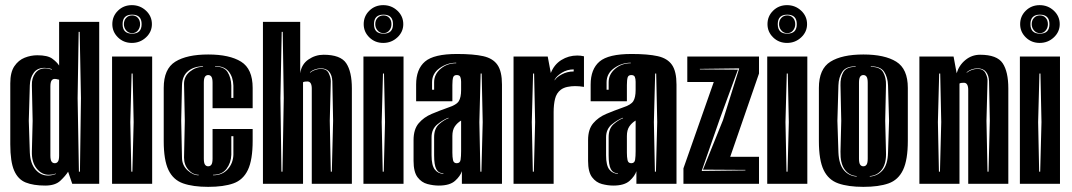

<svg xmlns="http://www.w3.org/2000/svg" viewBox="-20 -715 4169 747"><path d="M156 7Q110 7 80 -5Q50 -17 35 -51.5Q20 -86 20 -154V-391Q20 -434 36 -457.5Q52 -481 76 -490.5Q100 -500 125 -500Q165 -500 183 -487Q201 -474 210 -460V-630H366V0H261L245 -47Q235 -31 215 -12Q195 7 156 7ZM287 -47H291L295 -333L290 -591H286L282 -333ZM197 -38V-40Q190 -37 183.5 -36Q177 -35 170 -35Q142 -35 122.5 -59.5Q103 -84 104 -125L107 -245L104 -383Q103 -411 117 -430Q131 -449 156 -449Q162 -449 168.5 -447.5Q175 -446 182 -444V-446Q174 -449 166.5 -450Q159 -451 153 -451Q125 -451 111 -431.5Q97 -412 96 -383L92 -245L96 -122Q98 -79 118 -55.5Q138 -32 167 -32Q182 -32 197 -38ZM193 -80Q201 -80 205.5 -86.5Q210 -93 210 -110V-405L205 -406Q202 -407 199 -407.5Q196 -408 193 -408Q185 -408 180.5 -401.5Q176 -395 176 -378V-110Q176 -93 180.5 -86.5Q185 -80 193 -80Z M493 -548Q461 -548 439 -569.5Q417 -591 417 -621Q417 -652 439 -673.5Q461 -695 493 -695Q525 -695 548 -673.5Q571 -652 571 -621Q571 -591 548 -569.5Q525 -548 493 -548ZM494 -584Q531 -584 531 -621Q531 -658 494 -658Q457 -658 457 -621Q457 -584 494 -584ZM494 -586Q480 -586 471 -596.5Q462 -607 462 -621Q462 -636 471 -645.5Q480 -655 494 -655Q508 -655 516.5 -645.5Q525 -636 525 -621Q525 -607 516.5 -596.5Q508 -586 494 -586ZM416 0V-495H572V0ZM491 -47H495L500 -240L496 -429H492L487 -240Z M790 12Q731 12 692.5 -1.5Q654 -15 635.5 -53.5Q617 -92 617 -166V-373Q617 -447 662 -475Q707 -503 790 -503Q873 -503 918 -475Q963 -447 963 -373V-294H807V-393Q807 -410 802.5 -416.5Q798 -423 790 -423Q782 -423 777.5 -416.5Q773 -410 773 -393V-98Q773 -81 777.5 -74.5Q782 -68 790 -68Q798 -68 802.5 -74.5Q807 -81 807 -98V-213H963V-167Q963 -93 944.5 -54Q926 -15 888 -1.5Q850 12 790 12ZM880 -334H888V-382Q887 -415 870 -436.5Q853 -458 817 -458V-456Q852 -456 865.5 -434.5Q879 -413 880 -382ZM753 -33V-35Q731 -35 713.5 -54Q696 -73 696 -102L699 -245L696 -389Q696 -418 719 -436.5Q742 -455 770 -455V-457Q735 -457 712 -438.5Q689 -420 688 -383L685 -245L688 -103Q688 -72 709.5 -52.5Q731 -33 753 -33ZM809 -33Q845 -33 866 -56.5Q887 -80 888 -113V-185H880V-113Q879 -82 861.5 -58.5Q844 -35 809 -35Z M1003 0V-630H1148V-430Q1153 -465 1180 -483.5Q1207 -502 1239 -502Q1305 -502 1327 -469Q1349 -436 1349 -371V0H1193V-370Q1193 -398 1176 -398Q1172 -398 1167 -397.5Q1162 -397 1159 -395V0ZM1075 -47H1079L1084 -333L1080 -591H1076L1071 -333ZM1267 -47H1271L1276 -245L1273 -399Q1272 -422 1261 -435.5Q1250 -449 1229 -449Q1204 -449 1186 -434V-432Q1206 -447 1229 -447Q1251 -447 1259 -430Q1267 -413 1267 -399L1263 -245Z M1471 -548Q1439 -548 1417 -569.5Q1395 -591 1395 -621Q1395 -652 1417 -673.5Q1439 -695 1471 -695Q1503 -695 1526 -673.5Q1549 -652 1549 -621Q1549 -591 1526 -569.5Q1503 -548 1471 -548ZM1472 -584Q1509 -584 1509 -621Q1509 -658 1472 -658Q1435 -658 1435 -621Q1435 -584 1472 -584ZM1472 -586Q1458 -586 1449 -596.5Q1440 -607 1440 -621Q1440 -636 1449 -645.5Q1458 -655 1472 -655Q1486 -655 1494.5 -645.5Q1503 -636 1503 -621Q1503 -607 1494.5 -596.5Q1486 -586 1472 -586ZM1394 0V-495H1550V0ZM1469 -47H1473L1478 -240L1474 -429H1470L1465 -240Z M1687 7Q1666 7 1643 1Q1620 -5 1604.5 -25.5Q1589 -46 1589 -89V-170Q1589 -212 1609 -235.5Q1629 -259 1660 -272Q1691 -285 1725 -297Q1756 -307 1765 -321.5Q1774 -336 1774 -365V-397Q1774 -408 1771 -415.5Q1768 -423 1757 -423Q1746 -423 1743 -414Q1740 -404 1740 -384V-321H1599V-386Q1599 -446 1633.5 -475.5Q1668 -505 1758 -505Q1822 -505 1860 -496.5Q1898 -488 1915.5 -462.5Q1933 -437 1933 -386V0H1777V-49Q1771 -30 1750.5 -11.5Q1730 7 1687 7ZM1661 -366H1669V-395Q1669 -426 1694.5 -447.5Q1720 -469 1755 -469V-471Q1720 -471 1690.5 -450Q1661 -429 1661 -395ZM1849 -47H1853L1858 -240L1854 -429H1850L1845 -240ZM1705 -39V-41Q1686 -41 1677.5 -57Q1669 -73 1669 -111V-181Q1669 -215 1688.5 -232Q1708 -249 1725 -255V-257Q1705 -250 1682 -231.5Q1659 -213 1659 -181V-111Q1659 -71 1672 -55Q1685 -39 1705 -39ZM1757 -80Q1770 -80 1772 -93.5Q1774 -107 1774 -127V-246Q1759 -237 1749.5 -223Q1740 -209 1740 -186V-121Q1740 -104 1742.5 -92Q1745 -80 1757 -80Z M1978 0V-495H2111L2123 -431Q2136 -464 2164 -481.5Q2192 -499 2226 -499Q2239 -499 2252 -496V-377Q2234 -380 2217 -380Q2203 -380 2188 -377Q2173 -374 2162 -366Q2145 -353 2139.5 -330.5Q2134 -308 2134 -279V0ZM2138 -402Q2144 -414 2165.5 -425.5Q2187 -437 2212 -437V-445Q2186 -445 2165 -431.5Q2144 -418 2138 -405ZM2053 -47H2057L2062 -240L2058 -429H2054L2049 -240Z M2366 7Q2345 7 2322 1Q2299 -5 2283.5 -25.5Q2268 -46 2268 -89V-170Q2268 -212 2288 -235.5Q2308 -259 2339 -272Q2370 -285 2404 -297Q2435 -307 2444 -321.5Q2453 -336 2453 -365V-397Q2453 -408 2450 -415.5Q2447 -423 2436 -423Q2425 -423 2422 -414Q2419 -404 2419 -384V-321H2278V-386Q2278 -446 2312.5 -475.5Q2347 -505 2437 -505Q2501 -505 2539 -496.5Q2577 -488 2594.5 -462.5Q2612 -437 2612 -386V0H2456V-49Q2450 -30 2429.5 -11.5Q2409 7 2366 7ZM2340 -366H2348V-395Q2348 -426 2373.5 -447.5Q2399 -469 2434 -469V-471Q2399 -471 2369.5 -450Q2340 -429 2340 -395ZM2528 -47H2532L2537 -240L2533 -429H2529L2524 -240ZM2384 -39V-41Q2365 -41 2356.5 -57Q2348 -73 2348 -111V-181Q2348 -215 2367.5 -232Q2387 -249 2404 -255V-257Q2384 -250 2361 -231.5Q2338 -213 2338 -181V-111Q2338 -71 2351 -55Q2364 -39 2384 -39ZM2436 -80Q2449 -80 2451 -93.5Q2453 -107 2453 -127V-246Q2438 -237 2428.5 -223Q2419 -209 2419 -186V-121Q2419 -104 2421.5 -92Q2424 -80 2436 -80Z M2639 0V-60L2757 -396H2654V-495H2933V-429L2821 -105H2933V0ZM2710 -50 2880 -52V-54L2715 -55L2793 -248L2856 -449L2703 -447V-445L2851 -444L2780 -251Z M3042 -548Q3010 -548 2988 -569.5Q2966 -591 2966 -621Q2966 -652 2988 -673.5Q3010 -695 3042 -695Q3074 -695 3097 -673.5Q3120 -652 3120 -621Q3120 -591 3097 -569.5Q3074 -548 3042 -548ZM3043 -584Q3080 -584 3080 -621Q3080 -658 3043 -658Q3006 -658 3006 -621Q3006 -584 3043 -584ZM3043 -586Q3029 -586 3020 -596.5Q3011 -607 3011 -621Q3011 -636 3020 -645.5Q3029 -655 3043 -655Q3057 -655 3065.5 -645.5Q3074 -636 3074 -621Q3074 -607 3065.5 -596.5Q3057 -586 3043 -586ZM2965 0V-495H3121V0ZM3040 -47H3044L3049 -240L3045 -429H3041L3036 -240Z M3339 12Q3280 12 3241.5 -1.5Q3203 -15 3184.5 -53.5Q3166 -92 3166 -166V-373Q3166 -447 3211 -475Q3256 -503 3339 -503Q3422 -503 3467 -475Q3512 -447 3512 -373V-167Q3512 -93 3493.5 -54Q3475 -15 3437 -1.5Q3399 12 3339 12ZM3313 -28V-30Q3283 -32 3266 -56Q3249 -80 3250 -125L3253 -245L3250 -383Q3249 -413 3261 -434Q3273 -455 3309 -455V-457Q3271 -457 3257 -435.5Q3243 -414 3242 -383L3238 -245L3242 -122Q3244 -75 3263.5 -52.5Q3283 -30 3313 -28ZM3364 -28Q3394 -30 3414 -52.5Q3434 -75 3435 -122L3439 -245L3435 -383Q3434 -414 3420 -435.5Q3406 -457 3368 -457V-455Q3404 -455 3416 -434Q3428 -413 3427 -383L3424 -245L3427 -125Q3429 -80 3411.5 -56Q3394 -32 3364 -30ZM3339 -68Q3347 -68 3351.5 -74.5Q3356 -81 3356 -98V-393Q3356 -410 3351.5 -416.5Q3347 -423 3339 -423Q3331 -423 3326.5 -416.5Q3322 -410 3322 -393V-98Q3322 -81 3326.5 -74.5Q3331 -68 3339 -68Z M3557 0V-495H3690L3702 -430Q3711 -461 3736 -481.5Q3761 -502 3793 -502Q3859 -502 3881 -469Q3903 -436 3903 -371V0H3747V-365Q3747 -393 3730 -393Q3726 -393 3721 -392.5Q3716 -392 3713 -390V0ZM3822 -47H3826L3831 -245L3828 -399Q3827 -422 3816 -435.5Q3805 -449 3784 -449Q3759 -449 3741 -434V-432Q3761 -447 3784 -447Q3806 -447 3814.5 -430Q3823 -413 3822 -399L3818 -245ZM3633 -47H3637L3642 -240L3638 -429H3634L3629 -240Z M4025 -548Q3993 -548 3971 -569.5Q3949 -591 3949 -621Q3949 -652 3971 -673.5Q3993 -695 4025 -695Q4057 -695 4080 -673.5Q4103 -652 4103 -621Q4103 -591 4080 -569.5Q4057 -548 4025 -548ZM4026 -584Q4063 -584 4063 -621Q4063 -658 4026 -658Q3989 -658 3989 -621Q3989 -584 4026 -584ZM4026 -586Q4012 -586 4003 -596.5Q3994 -607 3994 -621Q3994 -636 4003 -645.5Q4012 -655 4026 -655Q4040 -655 4048.5 -645.5Q4057 -636 4057 -621Q4057 -607 4048.5 -596.5Q4040 -586 4026 -586ZM3948 0V-495H4104V0ZM4023 -47H4027L4032 -240L4028 -429H4024L4019 -240Z"/></svg>

Font: Alumni Sans Inline One
Style: Regular
Weight: 400
Designer: Robert E. Leuschke
Foundry: Robert E. Leuschke
Version: Version 1.100; ttfautohint (v1.8.3)